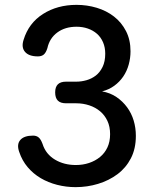

<svg xmlns="http://www.w3.org/2000/svg" viewBox="-20 -760 640 790"><path d="M77 -596Q98 -665 157 -702.5Q216 -740 295 -740Q338 -740 378 -728Q418 -716 449 -692Q480 -668 498.5 -632Q517 -596 517 -549Q517 -521 509.5 -494Q502 -467 487 -445Q472 -423 450 -407Q428 -391 400 -384Q434 -378 459.5 -360.5Q485 -343 503 -318.5Q521 -294 530 -264Q539 -234 539 -201Q539 -148 518.5 -108.5Q498 -69 463 -43Q428 -17 383.5 -3.5Q339 10 291 10Q252 10 215 0.5Q178 -9 147.5 -27Q117 -45 94 -72Q71 -99 59 -135Q48 -166 63.5 -184Q79 -202 116 -202Q130 -202 139 -194.5Q148 -187 155 -168Q162 -146 175 -130Q188 -114 206.5 -103Q225 -92 246.5 -86.5Q268 -81 292 -81Q321 -81 346.5 -89.5Q372 -98 391.5 -114Q411 -130 422 -153.5Q433 -177 433 -208Q433 -239 422 -262.5Q411 -286 392 -302Q373 -318 347.5 -326.5Q322 -335 294 -335H252Q229 -335 218 -346Q207 -357 207 -380Q207 -402 218 -413Q229 -424 252 -424H294Q315 -424 336 -430Q357 -436 374 -449Q391 -462 402 -484.5Q413 -507 413 -539Q413 -565 404 -586Q395 -607 379 -621Q363 -635 341.5 -642.5Q320 -650 295 -650Q248 -650 216 -626.5Q184 -603 175 -562Q169 -543 160 -535.5Q151 -528 136 -528Q99 -528 83 -546.5Q67 -565 77 -596Z"/></svg>

Font: Maple Mono Normal NL Medium
Style: Regular
Weight: 500
Monospace: yes
Designer: subframe7536
Version: Version 7.000